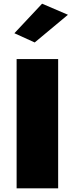

<svg xmlns="http://www.w3.org/2000/svg" viewBox="-20 -1020 405 1040"><path d="M348 -940 168 -790 58 -840 208 -1000ZM70 -700H295V0H70Z"/></svg>

Font: Jost* Black
Style: Regular
Weight: 900
Version: Version 3.7